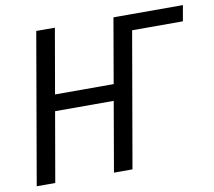

<svg xmlns="http://www.w3.org/2000/svg" viewBox="-79 -802 996 892"><g transform="rotate(-10 419.5 -355.5)"><path d="M838.9 -710.9 825.7 -636.7H582.5L541.5 -710.9ZM468.8 -405.3 455.1 -328.6H155.3L168.9 -405.3ZM234.9 -710.9 111.3 0H23.9L147 -710.9ZM599.1 -710.9 475.6 0H388.2L511.2 -710.9Z"/></g></svg>

Font: Roboto Condensed
Style: Italic
Weight: 400
Italic angle: -12°
Designer: Christian Robertson
Foundry: Google
Version: Version 3.0